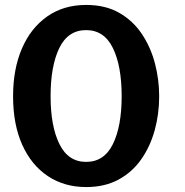

<svg xmlns="http://www.w3.org/2000/svg" viewBox="-20 -739 750 778"><path d="M329 19Q241 19 174.2 -25.2Q107.5 -69.5 70.2 -152Q33 -234.5 33 -349Q33 -459.5 69 -542.8Q105 -626 171.5 -672.5Q238 -719 329 -719Q407.5 -719 463.5 -686.8Q519.5 -654.5 555.2 -600.8Q591 -547 608 -481.5Q625 -416 625 -349Q625 -277 606.8 -211Q588.5 -145 552 -93Q515.5 -41 459.8 -11Q404 19 329 19ZM329 -83Q402 -83 437.5 -155.2Q473 -227.5 473 -349Q473 -471.5 437.5 -544.2Q402 -617 329 -617Q255.5 -617 220.2 -544.2Q185 -471.5 185 -349Q185 -227.5 220.8 -155.2Q256.5 -83 329 -83Z"/></svg>

Font: Expletus Sans
Style: Bold
Weight: 700
Version: Version 7.500